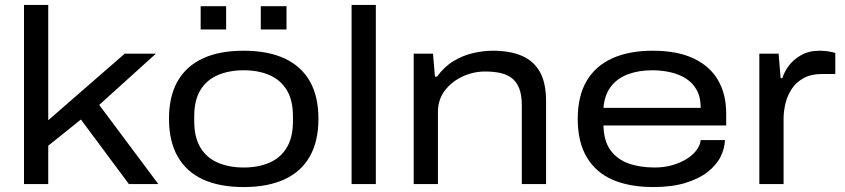

<svg xmlns="http://www.w3.org/2000/svg" viewBox="-20 -744 3415 776"><path d="M77 0V-724H175V-258L484 -527H610L381 -320L620 0H501L307 -261L175 -155V0Z M965 12Q867 12 800 -19Q733 -50 698 -111.5Q663 -173 663 -264Q663 -355 698 -416Q733 -477 800 -508Q867 -539 965 -539Q1062 -539 1129.5 -508Q1197 -477 1232 -416Q1267 -355 1267 -264Q1267 -173 1232 -111.5Q1197 -50 1129.5 -19Q1062 12 965 12ZM965 -67Q1024 -67 1069 -86.5Q1114 -106 1139 -147.5Q1164 -189 1164 -254V-274Q1164 -339 1139 -380Q1114 -421 1069 -440.5Q1024 -460 965 -460Q906 -460 860.5 -440.5Q815 -421 790 -380Q765 -339 765 -274V-254Q765 -189 790 -147.5Q815 -106 860.5 -86.5Q906 -67 965 -67ZM791 -625V-719H894V-625ZM1034 -625V-719H1138V-625Z M1401 0V-724H1499V0Z M1652 0V-527H1730L1738 -434H1746Q1776 -475 1813.5 -497.5Q1851 -520 1892.5 -529.5Q1934 -539 1971 -539Q2042 -539 2090 -518Q2138 -497 2162.5 -452.5Q2187 -408 2187 -336V0H2089V-318Q2089 -361 2078 -388Q2067 -415 2047 -429.5Q2027 -444 2000 -449.5Q1973 -455 1941 -455Q1893 -455 1849 -434.5Q1805 -414 1777.5 -377.5Q1750 -341 1750 -291V0Z M2621 12Q2524 12 2456 -17.5Q2388 -47 2351.5 -108.5Q2315 -170 2315 -263Q2315 -355 2350.5 -416Q2386 -477 2454 -508Q2522 -539 2618 -539Q2719 -539 2785 -507Q2851 -475 2883 -418.5Q2915 -362 2915 -286V-237H2419Q2420 -175 2447 -137.5Q2474 -100 2520 -83.5Q2566 -67 2626 -67Q2665 -67 2697.5 -76.5Q2730 -86 2755 -101.5Q2780 -117 2795 -137Q2810 -157 2812 -178H2910Q2909 -144 2892 -110Q2875 -76 2839.5 -48.5Q2804 -21 2749.5 -4.5Q2695 12 2621 12ZM2419 -308H2812Q2812 -351 2796 -380Q2780 -409 2752.5 -426.5Q2725 -444 2689.5 -452Q2654 -460 2616 -460Q2562 -460 2518.5 -444Q2475 -428 2449 -394Q2423 -360 2419 -308Z M3049 0V-527H3127L3135 -428H3142Q3149 -452 3167.5 -477.5Q3186 -503 3217.5 -521Q3249 -539 3293 -539Q3310 -539 3326.5 -536.5Q3343 -534 3356 -530V-445H3303Q3258 -445 3227.5 -428Q3197 -411 3179.5 -384Q3162 -357 3154.5 -325.5Q3147 -294 3147 -265V0Z"/></svg>

Font: Archivo Expanded
Style: Regular
Weight: 400
Width: 7
Designer: Hector Gatti
Foundry: Omnibus-Type
Version: Version 2.001